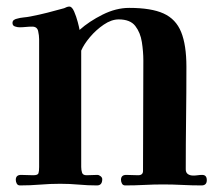

<svg xmlns="http://www.w3.org/2000/svg" viewBox="-20 -562 672 584"><path d="M609 -14Q609 2 593 2Q564 2 534.5 0.5Q505 -1 476 -1Q448 -1 419 0.5Q390 2 361 2Q354 2 351 -3.5Q348 -9 348 -15Q348 -30 364 -30Q373 -30 382 -29.5Q391 -29 400 -29Q415 -29 415 -42Q415 -126 415.5 -210Q416 -294 416 -378Q416 -405 411.5 -434Q407 -463 391.5 -483Q376 -503 341 -503Q319 -503 295.5 -487Q272 -471 253.5 -449Q235 -427 227 -408V-54Q227 -45 229.5 -37Q232 -29 243 -29Q251 -29 259.5 -29.5Q268 -30 276 -30Q281 -30 286 -26Q291 -22 291 -17Q291 2 275 2Q247 2 219.5 -0.5Q192 -3 163 -3Q133 -3 102.5 -0.5Q72 2 41 2Q34 2 31 -3.5Q28 -9 28 -15Q28 -30 44 -30Q53 -30 62 -29.5Q71 -29 81 -29Q95 -29 97 -35Q99 -41 99 -54V-199Q99 -260 99 -321Q99 -382 99 -443Q99 -454 96 -467.5Q93 -481 78 -481Q68 -481 58.5 -480Q49 -479 39 -479Q33 -479 25.5 -481.5Q18 -484 18 -492Q18 -498 22 -501Q26 -504 31 -505Q41 -508 52 -509Q63 -510 73 -512Q99 -517 124.5 -523.5Q150 -530 175 -537Q179 -539 183 -540.5Q187 -542 191 -542Q199 -542 205.5 -527Q212 -512 216.5 -495Q221 -478 222 -471Q251 -497 292 -517.5Q333 -538 373 -538Q440 -538 477.5 -521Q515 -504 531 -464.5Q547 -425 547 -359Q547 -281 546 -203Q545 -125 545 -47Q545 -37 551.5 -32.5Q558 -28 568 -28Q575 -28 581.5 -29Q588 -30 595 -30Q609 -30 609 -14Z"/></svg>

Font: Kaisei Decol
Style: Bold
Weight: 700
Designer: Font-Kai, 金井和夫
Foundry: KAZUO KANAI
Version: Version 5.003